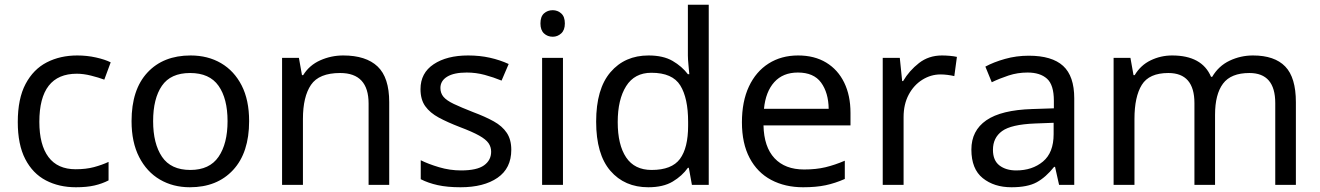

<svg xmlns="http://www.w3.org/2000/svg" viewBox="-20 -780 5568 810"><path d="M300 10Q229 10 173.5 -19Q118 -48 86.5 -109Q55 -170 55 -265Q55 -364 88 -426Q121 -488 177.5 -517Q234 -546 306 -546Q347 -546 385 -537.5Q423 -529 447 -517L420 -444Q396 -453 364 -461Q332 -469 304 -469Q146 -469 146 -266Q146 -169 184.5 -117.5Q223 -66 299 -66Q343 -66 376.5 -75Q410 -84 438 -97V-19Q411 -5 378.5 2.5Q346 10 300 10Z M1031 -269Q1031 -136 963.5 -63Q896 10 781 10Q710 10 654.5 -22.5Q599 -55 567 -117.5Q535 -180 535 -269Q535 -402 602 -474Q669 -546 784 -546Q857 -546 912.5 -513.5Q968 -481 999.5 -419.5Q1031 -358 1031 -269ZM626 -269Q626 -174 663.5 -118.5Q701 -63 783 -63Q864 -63 902 -118.5Q940 -174 940 -269Q940 -364 902 -418Q864 -472 782 -472Q700 -472 663 -418Q626 -364 626 -269Z M1428 -546Q1524 -546 1573 -499.5Q1622 -453 1622 -349V0H1535V-343Q1535 -472 1415 -472Q1326 -472 1292 -422Q1258 -372 1258 -278V0H1170V-536H1241L1254 -463H1259Q1285 -505 1331 -525.5Q1377 -546 1428 -546Z M2137 -148Q2137 -70 2079 -30Q2021 10 1923 10Q1867 10 1826.5 1Q1786 -8 1755 -24V-104Q1787 -88 1832.5 -74.5Q1878 -61 1925 -61Q1992 -61 2022 -82.5Q2052 -104 2052 -140Q2052 -160 2041 -176Q2030 -192 2001.5 -208Q1973 -224 1920 -244Q1868 -264 1831 -284Q1794 -304 1774 -332Q1754 -360 1754 -404Q1754 -472 1809.5 -509Q1865 -546 1955 -546Q2004 -546 2046.5 -536.5Q2089 -527 2126 -510L2096 -440Q2062 -454 2025 -464Q1988 -474 1949 -474Q1895 -474 1866.5 -456.5Q1838 -439 1838 -409Q1838 -387 1851 -371.5Q1864 -356 1894.5 -341.5Q1925 -327 1976 -307Q2027 -288 2063 -268Q2099 -248 2118 -219.5Q2137 -191 2137 -148Z M2312 -737Q2332 -737 2347.5 -723.5Q2363 -710 2363 -681Q2363 -653 2347.5 -639Q2332 -625 2312 -625Q2290 -625 2275 -639Q2260 -653 2260 -681Q2260 -710 2275 -723.5Q2290 -737 2312 -737ZM2355 -536V0H2267V-536Z M2715 10Q2615 10 2555 -59.5Q2495 -129 2495 -267Q2495 -405 2555.5 -475.5Q2616 -546 2716 -546Q2778 -546 2817.5 -523Q2857 -500 2882 -467H2888Q2887 -480 2884.5 -505.5Q2882 -531 2882 -546V-760H2970V0H2899L2886 -72H2882Q2858 -38 2818 -14Q2778 10 2715 10ZM2729 -63Q2814 -63 2848.5 -109.5Q2883 -156 2883 -250V-266Q2883 -366 2850 -419.5Q2817 -473 2728 -473Q2657 -473 2621.5 -416.5Q2586 -360 2586 -265Q2586 -169 2621.5 -116Q2657 -63 2729 -63Z M3347 -546Q3416 -546 3465.5 -516Q3515 -486 3541.5 -431.5Q3568 -377 3568 -304V-251H3201Q3203 -160 3247.5 -112.5Q3292 -65 3372 -65Q3423 -65 3462.5 -74.5Q3502 -84 3544 -102V-25Q3503 -7 3463 1.5Q3423 10 3368 10Q3292 10 3233.5 -21Q3175 -52 3142.5 -113.5Q3110 -175 3110 -264Q3110 -352 3139.5 -415Q3169 -478 3222.5 -512Q3276 -546 3347 -546ZM3346 -474Q3283 -474 3246.5 -433.5Q3210 -393 3203 -321H3476Q3475 -389 3444 -431.5Q3413 -474 3346 -474Z M3954 -546Q3969 -546 3986.5 -544.5Q4004 -543 4017 -540L4006 -459Q3993 -462 3977.5 -464Q3962 -466 3948 -466Q3907 -466 3871 -443.5Q3835 -421 3813.5 -380.5Q3792 -340 3792 -286V0H3704V-536H3776L3786 -438H3790Q3816 -482 3857 -514Q3898 -546 3954 -546Z M4320 -545Q4418 -545 4465 -502Q4512 -459 4512 -365V0H4448L4431 -76H4427Q4392 -32 4353.5 -11Q4315 10 4247 10Q4174 10 4126 -28.5Q4078 -67 4078 -149Q4078 -229 4141 -272.5Q4204 -316 4335 -320L4426 -323V-355Q4426 -422 4397 -448Q4368 -474 4315 -474Q4273 -474 4235 -461.5Q4197 -449 4164 -433L4137 -499Q4172 -518 4220 -531.5Q4268 -545 4320 -545ZM4346 -259Q4246 -255 4207.5 -227Q4169 -199 4169 -148Q4169 -103 4196.5 -82Q4224 -61 4267 -61Q4335 -61 4380 -98.5Q4425 -136 4425 -214V-262Z M5266 -546Q5357 -546 5402 -499.5Q5447 -453 5447 -349V0H5360V-345Q5360 -472 5251 -472Q5173 -472 5139.5 -427Q5106 -382 5106 -296V0H5019V-345Q5019 -472 4909 -472Q4828 -472 4797 -422Q4766 -372 4766 -278V0H4678V-536H4749L4762 -463H4767Q4792 -505 4834.5 -525.5Q4877 -546 4925 -546Q5051 -546 5089 -456H5094Q5121 -502 5167.5 -524Q5214 -546 5266 -546Z"/></svg>

Font: Noto Sans Tai Viet
Style: Regular
Weight: 400
Designer: Monotype Design Team
Foundry: Monotype Imaging Inc.
Version: Version 2.003; ttfautohint (v1.8.4.7-5d5b)